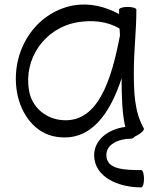

<svg xmlns="http://www.w3.org/2000/svg" viewBox="-20 -575 684 832"><path d="M603 -19C561 -93 560 -181 560 -267C560 -356 571 -444 571 -533C571 -540 554 -545 533 -545C513 -545 496 -540 496 -533C496 -527 496 -521 496 -514C436 -547 368 -563 300 -552C129 -521 23 -349 54 -173C71 -79 133 5 226 18C372 40 456 -80 507 -236C507 -164 509 -81 523 -25C449 -16 386 32 388 101C391 192 491 237 592 237C599 237 604 221 604 200C604 179 599 162 592 162C522 162 442 160 441 99C439 51 493 26 548 26C554 26 560 22 564 17C568 15 572 13 577 10C595 0 607 -13 603 -19ZM237 -56C170 -66 117 -116 106 -182C81 -321 174 -453 313 -478C377 -489 444 -484 498 -451C499 -441 499 -432 500 -422C463 -229 404 -31 237 -56Z"/></svg>

Font: Nupuram Light
Style: Regular
Weight: 300
Designer: Santhosh Thottingal (santhosh.thottingal@gmail.com)
Foundry: SMC
Version: Version 1.000